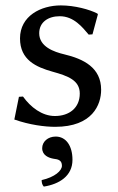

<svg xmlns="http://www.w3.org/2000/svg" viewBox="-20 -459 436 710"><path d="M50 -101 33 -17C90 3 146 10 184 10C322 10 354 -72 354 -127C354 -209 289 -241 218 -258C180 -267 125 -286 125 -336C125 -377 158 -399 201 -399C253 -399 285 -358 308 -331L322 -332L342 -406L340 -409C311 -424 256 -439 205 -439C131 -439 54 -400 54 -317C54 -237 114 -211 174 -194C232 -178 275 -162 275 -113C275 -60 236 -30 183 -30C135 -30 93 -63 65 -102ZM186 46C157 46 136 65 136 89C136 116 161 125 178 128C196 130 209 134 209 154C209 172 183 196 134 207C134 216 136 225 142 231C199 222 248 192 248 132C248 80 224 46 186 46Z"/></svg>

Font: Libertinus Sans
Style: Regular
Weight: 400
Designer: Philipp H. Poll, Khaled Hosny
Foundry: Caleb Maclennan
Version: Version 7.050;RELEASE